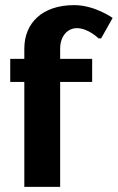

<svg xmlns="http://www.w3.org/2000/svg" viewBox="-20 -730 460 750"><path d="M270 -710C145 -710 75 -640 75 -540V-500H20V-410H75V0H215V-410H340V-500H215V-540C215 -590 245 -620 280 -620C325 -620 365 -580 365 -580H375L420 -660C420 -660 350 -710 270 -710Z"/></svg>

Font: Scada
Style: Bold
Weight: 700
Designer: Jovanny Lemonad
Foundry: Jovanny Lemonad
Version: Version 3.005